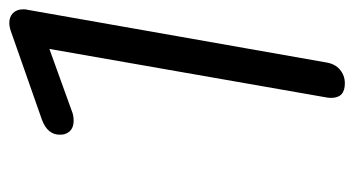

<svg xmlns="http://www.w3.org/2000/svg" viewBox="-194 -556 760 412"><g transform="rotate(-90 186.0 -350.0)"><path d="M182 -19Q182 -26 183 -30L287 -624L154 -576Q145 -572 133 -572Q110 -572 104 -592Q103 -595 103 -602Q103 -628 135 -640L326 -707Q335 -710 343 -710Q356 -710 364 -702Q372 -694 372 -680Q372 -674 371 -671L258 -30Q255 -11 242.5 -0.5Q230 10 213 10Q182 10 182 -19Z"/></g></svg>

Font: Kodchasan
Style: Italic
Weight: 400
Italic angle: -10°
Version: Version 1.000; ttfautohint (v1.6)